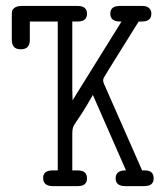

<svg xmlns="http://www.w3.org/2000/svg" viewBox="-20 -631 565 651"><path d="M20 -494.1V-573.2Q20 -587.4 21 -593.3Q22 -599.1 30 -605Q38.1 -610.8 54.2 -610.8H243.2Q275.4 -610.8 274.9 -584Q274.9 -558.1 243.2 -558.1H225.1V-327.1L226.1 -291L392.1 -558.1H386.2Q354 -558.1 354 -585Q354 -610.8 386.2 -610.8H462.9Q478 -610.8 485.6 -603.5Q493.2 -596.2 493.2 -585Q493.2 -558.1 461.9 -558.1H450.2Q443.4 -546.9 389.6 -460.9Q335.9 -375 333 -369.1Q327.1 -360.4 332 -348.1L461.9 -53.2H472.2Q501 -53.2 501 -25.9Q501 0 469.2 0H402.8Q372.1 -1 372.1 -25.9Q372.1 -52.7 403.8 -53.2H407.2L294.9 -309.1Q274.9 -273.9 258.1 -247.6Q241.2 -221.2 235.6 -213.6Q230 -206.1 227.5 -198.5Q225.1 -190.9 225.1 -178.2V-53.2H243.2Q275.4 -53.2 274.9 -25.9Q274.9 0 244.1 0H157.2Q126.5 -1 126.2 -27.1Q126 -53.2 158.2 -53.2H175.8V-558.1H81.1V-495.1Q81.1 -464.4 51.8 -463.9H48.8Q21 -464.4 20 -494.1Z"/></svg>

Font: CMU Typewriter Text
Style: Light
Weight: 200
Version: Version 0.7.0